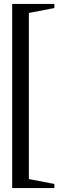

<svg xmlns="http://www.w3.org/2000/svg" viewBox="-20 -754 317 978"><path d="M42 204V-734H257V-713L96 -682L127 -715V185L96 152L257 183V204Z"/></svg>

Font: Platypi Light
Style: Regular
Weight: 400
Version: Version 1.200